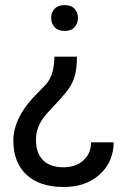

<svg xmlns="http://www.w3.org/2000/svg" viewBox="-20 -558 513 766"><path d="M287.1 -332Q286.6 -280.3 276.6 -249.3Q266.6 -218.3 243.2 -189.5Q219.7 -160.6 174.8 -113.5Q129.9 -66.4 124.5 -18.1L123.5 0Q123.5 53.2 151.9 81.3Q180.2 109.4 233.4 109.4Q282.2 109.4 312.7 81.8Q343.3 54.2 343.3 9.8H433.6Q432.6 88.4 377.7 138.2Q322.8 188 233.4 188Q137.7 188 85.4 138.9Q33.2 89.8 33.2 2.4Q33.2 -82 111.3 -167.5L164.6 -222.7Q196.8 -260.7 196.8 -332ZM291 -486.8Q291 -464.8 277.6 -449.7Q264.2 -434.6 237.8 -434.6Q211.4 -434.6 197.8 -449.7Q184.1 -464.8 184.1 -486.8Q184.1 -508.3 197.8 -522.9Q211.4 -537.6 237.8 -537.6Q264.2 -537.6 277.6 -522.9Q291 -508.3 291 -486.8Z"/></svg>

Font: Vazir FD
Style: FD
Weight: 400
Foundry: Based on Dejavu fonts, by Saber Rastikerdar
Version: Version 26.0.0